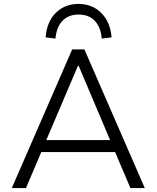

<svg xmlns="http://www.w3.org/2000/svg" viewBox="-20 -956 796 976"><path d="M40 0 347 -705H409L716 0H643L557 -202L594 -183H162L198 -202L112 0ZM376 -621 209 -229 185 -244H571L546 -229L380 -621ZM262 -760 212 -766Q218 -846 264 -891Q310 -936 379 -936Q449 -936 495 -890Q541 -844 547 -766L497 -760Q493 -816 463 -849Q433 -882 379 -882Q328 -882 297.5 -850Q267 -818 262 -760Z"/></svg>

Font: Nunito Sans 8pt Light
Style: Regular
Weight: 300
Version: Version 3.101;gftools[0.9.27]